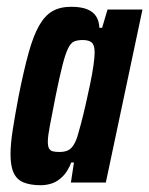

<svg xmlns="http://www.w3.org/2000/svg" viewBox="-20 -538 440 566"><path d="M101 8Q70 8 50 0Q30 -8 20.5 -28Q11 -48 11 -83Q11 -113 17.5 -155Q24 -197 35 -255Q50 -330 64 -381Q78 -432 95 -462Q112 -492 134.5 -505Q157 -518 190 -518Q218 -518 236 -511Q254 -504 263 -490.5Q272 -477 273 -456H281L297 -510H400L292 0H189L198 -59H190Q180 -33 165 -18Q150 -3 133.5 2.5Q117 8 101 8ZM155 -90Q168 -90 177.5 -93.5Q187 -97 194.5 -107Q202 -117 208 -135Q212 -148 218.5 -172.5Q225 -197 232 -227.5Q239 -258 245.5 -289Q252 -320 255.5 -345Q259 -370 259 -383Q259 -405 250.5 -412.5Q242 -420 224 -420Q209 -420 199 -416Q189 -412 181 -396Q173 -380 164.5 -347Q156 -314 144 -255Q133 -199 127 -167.5Q121 -136 121 -120Q121 -107 124.5 -100.5Q128 -94 135.5 -92Q143 -90 155 -90Z"/></svg>

Font: Saira ExtraCondensed
Style: Bold Italic
Weight: 700
Width: 2
Italic angle: -12°
Designer: Hector Gatti with collaboration of the Omnibus-Type team
Foundry: Omnibus-Type
Version: Version 1.101